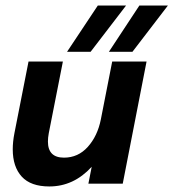

<svg xmlns="http://www.w3.org/2000/svg" viewBox="-20 -663 626 693"><path d="M26 -124Q26 -151 32 -182L83 -441H207L156 -182Q153 -166 153 -152Q153 -94 211 -94Q262 -94 297 -133Q332 -172 344 -232L385 -441H509L423 0H299L311 -61Q246 10 158 10Q91 10 58.5 -25.5Q26 -61 26 -124ZM333 -643H435L307 -476H222ZM483 -643H586L458 -476H373Z"/></svg>

Font: Teachers SemiBold
Style: Italic
Weight: 600
Designer: Alfredo Marco Pradil & Chank Diesel
Version: Version 0.009